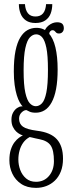

<svg xmlns="http://www.w3.org/2000/svg" viewBox="-20 -662 346 931"><path d="M154.5 249Q111.5 249 82.8 229.8Q54 210.5 39.8 180Q25.5 149.5 25.5 115.5Q25.5 85 32.5 63.5Q39.5 42 50.2 28Q61 14 72 6Q83 -2 91 -5.5Q86 -6.5 77 -11Q68 -15.5 58.8 -24Q49.5 -32.5 42.5 -46.8Q35.5 -61 35.5 -81.5Q35.5 -102 43.5 -116.2Q51.5 -130.5 62.5 -138Q73.5 -145.5 83 -146Q84.5 -146.5 87 -146.5Q89.5 -146.5 90 -146Q83.5 -152 75.8 -165.5Q68 -179 61.5 -200.2Q55 -221.5 51 -250.2Q47 -279 47 -315.5Q47 -375 55.2 -415.5Q63.5 -456 78.5 -480.5Q93.5 -505 113.2 -516Q133 -527 156.5 -527Q192.5 -527 215.2 -502.2Q238 -477.5 248.8 -432.2Q259.5 -387 259.5 -325.5Q259.5 -270.5 252 -230.8Q244.5 -191 230.2 -165.2Q216 -139.5 196.5 -127.5Q177 -115.5 153.5 -115.5Q133.5 -115.5 122.8 -121Q112 -126.5 110.5 -127Q110 -127.5 109.2 -127.8Q108.5 -128 106.5 -128Q96 -128 84.2 -116.2Q72.5 -104.5 72.5 -86.5Q72.5 -61.5 91 -48Q109.5 -34.5 159.5 -28Q225.5 -20 255.5 13Q285.5 46 285.5 107.5Q285.5 143 275 169.5Q264.5 196 246 213.8Q227.5 231.5 204.2 240.2Q181 249 154.5 249ZM154.5 219.5Q193.5 219.5 217.5 191.2Q241.5 163 241.5 119.5Q241.5 66.5 225.8 43.5Q210 20.5 171.5 13Q161 11 151.5 8.8Q142 6.5 134.8 4.8Q127.5 3 124 2.5Q104.5 13 92.5 30Q80.5 47 74.8 68Q69 89 69 111.5Q69 137.5 78.2 162.2Q87.5 187 106.5 203.2Q125.5 219.5 154.5 219.5ZM153.5 -147Q170 -147 183.5 -161.2Q197 -175.5 204.8 -213.8Q212.5 -252 212.5 -323.5Q212.5 -393.5 204.8 -430.5Q197 -467.5 184.2 -481.5Q171.5 -495.5 155.5 -495.5Q139.5 -495.5 125.5 -481.5Q111.5 -467.5 103 -429.5Q94.5 -391.5 94.5 -320.5Q94.5 -250 102.8 -212.8Q111 -175.5 124.5 -161.2Q138 -147 153.5 -147ZM192.5 -497Q196 -523 215.8 -538.5Q235.5 -554 256.5 -554Q274.5 -554 282 -546.5Q289.5 -539 289.5 -525Q289.5 -514 283 -506.8Q276.5 -499.5 265.5 -499.5Q257 -499.5 252.8 -503.5Q248.5 -507.5 245.2 -511.5Q242 -515.5 235 -515.5Q228 -515.5 223.2 -509.8Q218.5 -504 218.5 -494.5ZM152 -550.5Q123.5 -550.5 105.8 -562.8Q88 -575 79.8 -596Q71.5 -617 71.5 -642H101Q103 -612.5 115.8 -597.2Q128.5 -582 152 -582Q176 -582 188.8 -597.2Q201.5 -612.5 203.5 -642H233.5Q233.5 -617 225.5 -596Q217.5 -575 199.2 -562.8Q181 -550.5 152 -550.5Z"/></svg>

Font: Imbue Thin 10pt ExtraLight
Style: Regular
Weight: 250
Version: Version 1.102